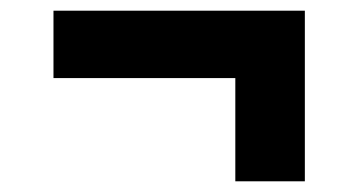

<svg xmlns="http://www.w3.org/2000/svg" viewBox="-20 -500 670 359"><path d="M420 -354H80V-480H550V-161H420Z"/></svg>

Font: OVRPSS Recut ExtraBold
Style: Regular
Weight: 800
Designer: Giant Group
Foundry: Giant Group
Version: Version 1.001;hotconv 1.0.109;makeotfexe 2.5.65596